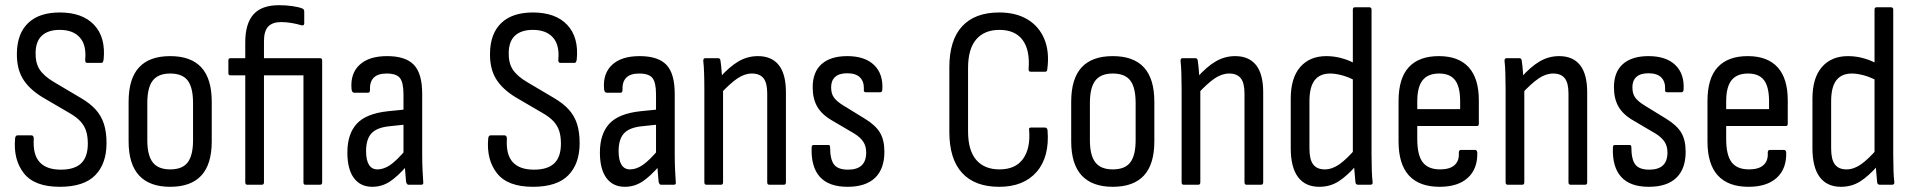

<svg xmlns="http://www.w3.org/2000/svg" viewBox="-20 -711 7364 739"><path d="M210 8Q113 8 72 -44Q31 -96 38 -177Q39 -190 47 -190H101Q110 -190 110 -177Q106 -116 132.5 -87Q159 -58 214 -58Q267 -58 292.5 -82.5Q318 -107 318 -158Q318 -186 311.5 -206.5Q305 -227 290 -243.5Q275 -260 249 -275L143 -337Q91 -369 67.5 -408.5Q44 -448 45 -506Q46 -582 88.5 -622.5Q131 -663 210 -663Q297 -663 342 -615.5Q387 -568 379 -483Q377 -469 371 -469H315Q307 -469 308 -483Q313 -538 287 -567Q261 -596 210 -596Q166 -596 142 -574.5Q118 -553 117 -509Q116 -469 132.5 -443.5Q149 -418 188 -395L291 -334Q327 -313 348.5 -289Q370 -265 380 -234Q390 -203 390 -160Q390 -81 346.5 -36.5Q303 8 210 8Z M635 8Q556 8 515.5 -35.5Q475 -79 475 -167V-319Q475 -408 515 -451.5Q555 -495 635 -495Q715 -495 755 -451.5Q795 -408 795 -319V-167Q795 -79 755 -35.5Q715 8 635 8ZM635 -59Q682 -59 702.5 -86Q723 -113 723 -171V-315Q723 -374 702.5 -401Q682 -428 635 -428Q589 -428 568 -401Q547 -374 547 -315V-171Q547 -113 568 -86Q589 -59 635 -59Z M931 0Q928 0 926 -2.5Q924 -5 924 -9V-421H867Q859 -421 859 -429V-478Q859 -487 867 -487H924V-548Q924 -620 955.5 -655.5Q987 -691 1054 -691Q1081 -691 1105 -687.5Q1129 -684 1142 -679Q1151 -676 1151 -667V-621Q1151 -611 1139 -614Q1123 -619 1102.5 -622.5Q1082 -626 1062 -626Q1029 -626 1012.5 -609Q996 -592 996 -552V-487H1212Q1220 -487 1220 -478V-9Q1220 0 1212 0H1155Q1148 0 1148 -9V-421H996V-9Q996 -5 994 -2.5Q992 0 988 0Z M1552 0Q1546 0 1543 -11Q1542 -25 1539.5 -52.5Q1537 -80 1537 -100L1533 -117V-348Q1533 -393 1519.5 -410.5Q1506 -428 1468 -428Q1401 -428 1404 -364Q1404 -354 1396 -354H1344Q1334 -354 1333 -369Q1328 -428 1364 -461.5Q1400 -495 1470 -495Q1541 -495 1573 -461.5Q1605 -428 1605 -350V-120Q1605 -81 1606.5 -54Q1608 -27 1609 -11Q1611 0 1602 0ZM1413 8Q1367 8 1342 -26Q1317 -60 1317 -124Q1317 -195 1353 -234.5Q1389 -274 1474 -283L1544 -290V-232L1478 -225Q1430 -220 1409.5 -197.5Q1389 -175 1389 -129Q1389 -95 1400 -77Q1411 -59 1433 -59Q1457 -59 1482 -76Q1507 -93 1546 -139L1548 -75Q1510 -31 1479.5 -11.5Q1449 8 1413 8Z M2031 8Q1934 8 1893 -44Q1852 -96 1859 -177Q1860 -190 1868 -190H1922Q1931 -190 1931 -177Q1927 -116 1953.5 -87Q1980 -58 2035 -58Q2088 -58 2113.5 -82.5Q2139 -107 2139 -158Q2139 -186 2132.5 -206.5Q2126 -227 2111 -243.5Q2096 -260 2070 -275L1964 -337Q1912 -369 1888.5 -408.5Q1865 -448 1866 -506Q1867 -582 1909.5 -622.5Q1952 -663 2031 -663Q2118 -663 2163 -615.5Q2208 -568 2200 -483Q2198 -469 2192 -469H2136Q2128 -469 2129 -483Q2134 -538 2108 -567Q2082 -596 2031 -596Q1987 -596 1963 -574.5Q1939 -553 1938 -509Q1937 -469 1953.5 -443.5Q1970 -418 2009 -395L2112 -334Q2148 -313 2169.5 -289Q2191 -265 2201 -234Q2211 -203 2211 -160Q2211 -81 2167.5 -36.5Q2124 8 2031 8Z M2524 0Q2518 0 2515 -11Q2514 -25 2511.5 -52.5Q2509 -80 2509 -100L2505 -117V-348Q2505 -393 2491.5 -410.5Q2478 -428 2440 -428Q2373 -428 2376 -364Q2376 -354 2368 -354H2316Q2306 -354 2305 -369Q2300 -428 2336 -461.5Q2372 -495 2442 -495Q2513 -495 2545 -461.5Q2577 -428 2577 -350V-120Q2577 -81 2578.5 -54Q2580 -27 2581 -11Q2583 0 2574 0ZM2385 8Q2339 8 2314 -26Q2289 -60 2289 -124Q2289 -195 2325 -234.5Q2361 -274 2446 -283L2516 -290V-232L2450 -225Q2402 -220 2381.5 -197.5Q2361 -175 2361 -129Q2361 -95 2372 -77Q2383 -59 2405 -59Q2429 -59 2454 -76Q2479 -93 2518 -139L2520 -75Q2482 -31 2451.5 -11.5Q2421 8 2385 8Z M2941 0Q2933 0 2933 -9V-352Q2933 -392 2918.5 -410Q2904 -428 2874 -428Q2846 -428 2818 -409Q2790 -390 2752 -349L2749 -411Q2787 -454 2822 -474.5Q2857 -495 2897 -495Q2950 -495 2977.5 -460.5Q3005 -426 3005 -356V-9Q3005 0 2997 0ZM2699 0Q2691 0 2691 -9V-366Q2691 -403 2690 -431Q2689 -459 2687 -475Q2686 -487 2694 -487H2744Q2752 -487 2753 -478Q2756 -460 2758 -430.5Q2760 -401 2761 -384L2763 -371V-9Q2763 0 2755 0Z M3242 8Q3170 8 3135.5 -30.5Q3101 -69 3104 -144Q3104 -153 3112 -153H3168Q3175 -153 3175 -145Q3175 -98 3190 -78Q3205 -58 3244 -58Q3279 -58 3296.5 -74.5Q3314 -91 3314 -124Q3314 -148 3303 -165Q3292 -182 3268 -197L3183 -247Q3143 -270 3125.5 -300.5Q3108 -331 3108 -375Q3108 -434 3142.5 -464.5Q3177 -495 3241 -495Q3309 -495 3344.5 -460.5Q3380 -426 3376 -365Q3375 -356 3368 -356H3312Q3309 -356 3306.5 -358Q3304 -360 3305 -368Q3306 -397 3290 -413Q3274 -429 3241 -429Q3210 -429 3194.5 -415Q3179 -401 3179 -375Q3179 -351 3189.5 -336Q3200 -321 3226 -305L3309 -254Q3350 -229 3367 -200.5Q3384 -172 3384 -127Q3384 -61 3348 -26.5Q3312 8 3242 8Z M3826 8Q3732 8 3683 -45.5Q3634 -99 3634 -203V-452Q3634 -556 3683 -609.5Q3732 -663 3826 -663Q3890 -663 3934.5 -636.5Q3979 -610 3999.5 -561Q4020 -512 4011 -445Q4011 -435 4003 -435H3947Q3939 -435 3939 -444Q3945 -518 3916 -557Q3887 -596 3827 -596Q3769 -596 3737.5 -559.5Q3706 -523 3706 -449V-206Q3706 -132 3737.5 -95.5Q3769 -59 3827 -59Q3889 -59 3918 -100Q3947 -141 3941 -211Q3939 -220 3948 -220H4002Q4011 -220 4012 -209Q4020 -107 3970 -49.5Q3920 8 3826 8Z M4263 8Q4184 8 4143.5 -35.5Q4103 -79 4103 -167V-319Q4103 -408 4143 -451.5Q4183 -495 4263 -495Q4343 -495 4383 -451.5Q4423 -408 4423 -319V-167Q4423 -79 4383 -35.5Q4343 8 4263 8ZM4263 -59Q4310 -59 4330.5 -86Q4351 -113 4351 -171V-315Q4351 -374 4330.5 -401Q4310 -428 4263 -428Q4217 -428 4196 -401Q4175 -374 4175 -315V-171Q4175 -113 4196 -86Q4217 -59 4263 -59Z M4778 0Q4770 0 4770 -9V-352Q4770 -392 4755.5 -410Q4741 -428 4711 -428Q4683 -428 4655 -409Q4627 -390 4589 -349L4586 -411Q4624 -454 4659 -474.5Q4694 -495 4734 -495Q4787 -495 4814.5 -460.5Q4842 -426 4842 -356V-9Q4842 0 4834 0ZM4536 0Q4528 0 4528 -9V-366Q4528 -403 4527 -431Q4526 -459 4524 -475Q4523 -487 4531 -487H4581Q4589 -487 4590 -478Q4593 -460 4595 -430.5Q4597 -401 4598 -384L4600 -371V-9Q4600 0 4592 0Z M5058 8Q5004 8 4976 -29.5Q4948 -67 4948 -141V-331Q4948 -411 4984.5 -453Q5021 -495 5085 -495Q5117 -495 5147.5 -486Q5178 -477 5197 -465L5199 -399Q5172 -414 5146 -421Q5120 -428 5100 -428Q5060 -428 5040 -402Q5020 -376 5020 -321V-139Q5020 -97 5034.5 -78Q5049 -59 5079 -59Q5107 -59 5135 -78.5Q5163 -98 5200 -141L5201 -75Q5164 -33 5131.5 -12.5Q5099 8 5058 8ZM5207 0Q5198 0 5197 -10Q5195 -29 5193 -55.5Q5191 -82 5191 -97L5187 -116V-674Q5187 -683 5195 -683H5250Q5259 -683 5259 -674V-118Q5259 -83 5260 -54.5Q5261 -26 5263 -12Q5265 0 5255 0Z M5521 8Q5443 8 5403 -35.5Q5363 -79 5363 -167V-322Q5363 -410 5402.5 -452.5Q5442 -495 5518 -495Q5594 -495 5633 -452Q5672 -409 5672 -325V-235Q5672 -226 5665 -226H5435V-176Q5435 -114 5456 -86.5Q5477 -59 5523 -59Q5560 -59 5578.5 -75.5Q5597 -92 5595 -123Q5595 -134 5603 -134H5658Q5664 -134 5666 -125Q5668 -62 5630 -27Q5592 8 5521 8ZM5435 -291H5600V-321Q5600 -377 5580.5 -402.5Q5561 -428 5519 -428Q5476 -428 5455.5 -402Q5435 -376 5435 -321Z M6025 0Q6017 0 6017 -9V-352Q6017 -392 6002.5 -410Q5988 -428 5958 -428Q5930 -428 5902 -409Q5874 -390 5836 -349L5833 -411Q5871 -454 5906 -474.5Q5941 -495 5981 -495Q6034 -495 6061.5 -460.5Q6089 -426 6089 -356V-9Q6089 0 6081 0ZM5783 0Q5775 0 5775 -9V-366Q5775 -403 5774 -431Q5773 -459 5771 -475Q5770 -487 5778 -487H5828Q5836 -487 5837 -478Q5840 -460 5842 -430.5Q5844 -401 5845 -384L5847 -371V-9Q5847 0 5839 0Z M6326 8Q6254 8 6219.5 -30.5Q6185 -69 6188 -144Q6188 -153 6196 -153H6252Q6259 -153 6259 -145Q6259 -98 6274 -78Q6289 -58 6328 -58Q6363 -58 6380.5 -74.5Q6398 -91 6398 -124Q6398 -148 6387 -165Q6376 -182 6352 -197L6267 -247Q6227 -270 6209.5 -300.5Q6192 -331 6192 -375Q6192 -434 6226.5 -464.5Q6261 -495 6325 -495Q6393 -495 6428.5 -460.5Q6464 -426 6460 -365Q6459 -356 6452 -356H6396Q6393 -356 6390.5 -358Q6388 -360 6389 -368Q6390 -397 6374 -413Q6358 -429 6325 -429Q6294 -429 6278.5 -415Q6263 -401 6263 -375Q6263 -351 6273.5 -336Q6284 -321 6310 -305L6393 -254Q6434 -229 6451 -200.5Q6468 -172 6468 -127Q6468 -61 6432 -26.5Q6396 8 6326 8Z M6710 8Q6632 8 6592 -35.5Q6552 -79 6552 -167V-322Q6552 -410 6591.5 -452.5Q6631 -495 6707 -495Q6783 -495 6822 -452Q6861 -409 6861 -325V-235Q6861 -226 6854 -226H6624V-176Q6624 -114 6645 -86.5Q6666 -59 6712 -59Q6749 -59 6767.5 -75.5Q6786 -92 6784 -123Q6784 -134 6792 -134H6847Q6853 -134 6855 -125Q6857 -62 6819 -27Q6781 8 6710 8ZM6624 -291H6789V-321Q6789 -377 6769.5 -402.5Q6750 -428 6708 -428Q6665 -428 6644.5 -402Q6624 -376 6624 -321Z M7066 8Q7012 8 6984 -29.5Q6956 -67 6956 -141V-331Q6956 -411 6992.5 -453Q7029 -495 7093 -495Q7125 -495 7155.5 -486Q7186 -477 7205 -465L7207 -399Q7180 -414 7154 -421Q7128 -428 7108 -428Q7068 -428 7048 -402Q7028 -376 7028 -321V-139Q7028 -97 7042.5 -78Q7057 -59 7087 -59Q7115 -59 7143 -78.5Q7171 -98 7208 -141L7209 -75Q7172 -33 7139.5 -12.5Q7107 8 7066 8ZM7215 0Q7206 0 7205 -10Q7203 -29 7201 -55.5Q7199 -82 7199 -97L7195 -116V-674Q7195 -683 7203 -683H7258Q7267 -683 7267 -674V-118Q7267 -83 7268 -54.5Q7269 -26 7271 -12Q7273 0 7263 0Z"/></svg>

Font: Sofia Sans Condensed
Style: Regular
Weight: 400
Designer: Botio Nikoltchev, Ani Petrova
Foundry: lettersoup
Version: Version 4.100